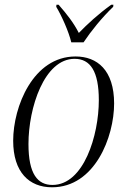

<svg xmlns="http://www.w3.org/2000/svg" viewBox="-20 -786 541 816"><path d="M283 -606H335C367 -654 413 -711 461 -757L462 -766H453C397 -726 351 -683 315 -646C293 -689 265 -725 229 -766H220L219 -757C242 -719 272 -652 283 -606ZM201 10C383 10 465 -204 465 -346C465 -488 393 -546 301 -546C121 -546 36 -333 36 -188C36 -54 104 10 201 10ZM203 0C140 0 101 -46 101 -174C101 -328 168 -536 297 -536C364 -536 400 -483 400 -360C400 -211 336 0 203 0Z"/></svg>

Font: Noto Serif Display SemiCondensed Light
Style: Italic
Weight: 300
Width: 4
Italic angle: -12°
Designer: Monotype Design Team
Foundry: Monotype Imaging Inc.
Version: Version 2.009